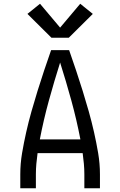

<svg xmlns="http://www.w3.org/2000/svg" viewBox="-20 -1002 640 1022"><path d="M88 0V-74Q88 -131 97.5 -187Q107 -243 119.5 -298.5Q132 -354 147.5 -409Q163 -464 180 -518.5Q197 -573 215 -627Q233 -681 252 -735H348Q367 -681 385 -627Q403 -573 420 -518.5Q437 -464 452.5 -409Q468 -354 480.5 -298.5Q493 -243 502.5 -187Q512 -131 512 -74V0H429V-74Q429 -102 426.5 -130Q424 -158 420 -187H180Q176 -158 173.5 -130Q171 -102 171 -74V0ZM408 -260Q388 -364 360 -466Q332 -568 300 -669Q268 -568 240 -466Q212 -364 192 -260ZM346 -801H254L126 -928L193 -982L300 -855L407 -982L474 -928Z"/></svg>

Font: Zed Sans Extended
Style: Regular
Weight: 400
Width: 7
Designer: Belleve Invis
Foundry: Belleve Invis
Version: Version 1.0.0; ttfautohint (v1.8.4)